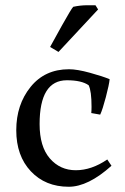

<svg xmlns="http://www.w3.org/2000/svg" viewBox="-20 -696 475 732"><path d="M328 -265Q329 -275 329 -289Q329 -349 318 -371Q291 -390 235 -390Q131 -390 131 -223Q131 -137 170 -92Q209 -47 269 -47Q329 -47 389 -88L405 -64Q316 16 242 16Q153 16 97.5 -43Q42 -102 42 -199.5Q42 -297 96.5 -364.5Q151 -432 243 -432Q274 -432 323 -418.5Q372 -405 398 -394Q396 -373 383.5 -325.5Q371 -278 362 -259ZM259 -670Q286 -676 313 -676Q340 -676 344 -676L354 -660L203 -498L171 -517Q181 -536 216 -598.5Q251 -661 259 -670Z"/></svg>

Font: Buenard
Style: Regular
Weight: 400
Designer: Gustavo Ibarra
Foundry: FontFuror
Version: Version 1.001 2011